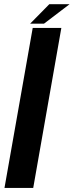

<svg xmlns="http://www.w3.org/2000/svg" viewBox="-20 -922 362 942"><path d="M2 0H143L281 -785H140.5ZM128 -806H196L321.5 -901.5H222Z"/></svg>

Font: Anybody Thin SemiBold
Style: Italic
Weight: 600
Italic angle: -10°
Version: Version 1.113;gftools[0.9.25]